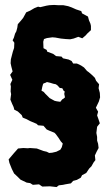

<svg xmlns="http://www.w3.org/2000/svg" viewBox="-20 -735 454 777"><path d="M113 13 102 6 88 4 63 -8 51 -20 37 -33 28 -51 18 -76 15 -90 37 -116 46 -126 53 -134 74 -136 93 -135 101 -136 129 -134 156 -124 169 -121 179 -116 191 -117 208 -121 224 -129 230 -139 234 -154 226 -163 217 -177 206 -192 200 -198 180 -206 169 -211 156 -226 134 -228 128 -234 102 -245 87 -253 72 -259 68 -269 52 -284 38 -291 35 -302 29 -315 22 -332 25 -354 23 -365 24 -385 22 -395 30 -412 21 -432 31 -446 26 -465 23 -479 24 -495 32 -526 37 -541 38 -562 31 -572 36 -582 41 -599 46 -608 50 -623 52 -637 66 -653 74 -663 80 -674 86 -685 102 -692 119 -702 134 -708 143 -706 168 -712 180 -714 199 -715 215 -714H236L256 -710L270 -705L288 -697L309 -690L312 -681L336 -668L340 -653L346 -639L348 -630V-613L333 -599L327 -592L313 -580L297 -586L278 -579L264 -576L246 -577L226 -579L204 -583L192 -584L170 -581L158 -577L155 -566L156 -540L169 -533L171 -526L195 -517L207 -508L229 -506L235 -499L258 -494L270 -488L276 -478H291L308 -470L320 -462L332 -448L339 -443L353 -431L364 -420L369 -408L381 -394L379 -378L384 -359L385 -341L380 -324L368 -299L377 -283L373 -268L378 -254L384 -236L373 -222L370 -197L373 -181V-166L377 -153L379 -136L371 -121L364 -106L366 -87L359 -78L350 -62L341 -53L329 -35L312 -26L307 -16L291 -7L276 -3L267 7L244 11L235 13L218 15L209 22L182 19L151 20L138 11ZM224 -323 232 -333 236 -335 243 -341 240 -355 242 -365 238 -367 232 -378 222 -379 213 -389 206 -394 196 -396 183 -400 170 -403 162 -399 157 -398 154 -394 151 -383 148 -368 157 -363 163 -356 169 -350 175 -344 181 -338 190 -333 201 -327 210 -325Z"/></svg>

Font: Winky Rough
Style: Bold
Weight: 700
Designer: Simon Atzbach
Foundry: typofactur
Version: Version 1.206; ttfautohint (v1.8.4.7-5d5b)